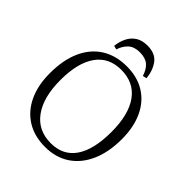

<svg xmlns="http://www.w3.org/2000/svg" viewBox="-248 -1066 1233 1233"><g transform="rotate(45 369.0 -449.0)"><path d="M368 14Q270 14 200 -30Q130 -74 92.5 -154Q55 -234 55 -344Q55 -463 93 -548Q131 -633 202.5 -678.5Q274 -724 374 -724Q470 -724 539 -681Q608 -638 645 -558.5Q682 -479 682 -370Q682 -252 643.5 -165.5Q605 -79 534.5 -32.5Q464 14 368 14ZM377 -29Q488 -29 545 -112.5Q602 -196 602 -356Q602 -513 541 -598Q480 -683 364 -683Q252 -683 193 -599.5Q134 -516 134 -360Q134 -204 197.5 -116.5Q261 -29 377 -29ZM373 -912Q444 -912 477 -869Q510 -826 517 -759L490 -753Q475 -801 447 -824Q419 -847 369 -847Q319 -847 290.5 -821Q262 -795 249 -753L223 -759Q227 -800 244 -835Q261 -870 292.5 -891Q324 -912 373 -912Z"/></g></svg>

Font: Literata 36pt Light
Style: Regular
Weight: 300
Designer: Latin by Veronika Burian and Jose Scaglione. Greek by Irene Vlachou. Cyrillic by Vera Evstafieva.
Foundry: TypeTogether
Version: Version 3.002